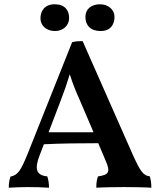

<svg xmlns="http://www.w3.org/2000/svg" viewBox="-20 -874 748 897"><path d="M237 -729C275 -729 303 -755 303 -790C303 -826 283 -854 235 -854C188 -854 169 -822 169 -788C169 -755 196 -729 237 -729ZM450 -729C498 -729 515 -762 515 -795C515 -829 486 -854 447 -854C407 -854 379 -832 379 -795C379 -756 403 -729 450 -729ZM680 -50C650 -54 637 -70 600 -152L366 -682C346 -682 334 -681 317 -677L109 -155C77 -77 64 -56 29 -49C23 -33 21 -15 21 3C40 2 74 0 107 0C140 0 186 1 209 3C209 -17 206 -35 201 -50C150 -55 140 -83 165 -148L185 -200C264 -204 357 -205 439 -205L472 -127C497 -71 490 -57 438 -50C432 -36 430 -19 430 3C455 1 529 0 561 0C593 0 661 1 687 3C687 -17 685 -33 680 -50ZM207 -256 265 -408C280 -447 293 -484 306 -527C319 -486 332 -452 352 -408L417 -256Z"/></svg>

Font: Vollkorn Semibold
Style: Regular
Weight: 600
Designer: Friedrich Althausen
Foundry: Friedrich Althausen
Version: Version 4.015;PS 004.015;hotconv 1.0.88;makeotf.lib2.5.64775